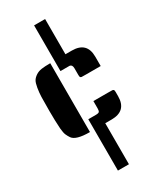

<svg xmlns="http://www.w3.org/2000/svg" viewBox="-259 -909 998 1208"><g transform="rotate(-30 240.0 -304.5)"><path d="M185 -75H183Q84 -75 60 -110Q50 -125 43.5 -140Q37 -155 34 -187Q30 -245 30 -316Q30 -387 31 -418.5Q32 -450 37.5 -482.5Q43 -515 52 -529.5Q61 -544 79 -556Q97 -568 121 -571.5Q145 -575 183 -575H185ZM301 -233Q368 -233 403 -233Q438 -233 439 -232.5Q440 -232 442.5 -231.5Q445 -231 446 -230Q447 -229 448 -227.5Q449 -226 450 -224Q451 -216 451 -212V-182Q451 -75 342 -75H296V223H216V-150H270Q291 -150 296 -156.5Q301 -163 301 -180ZM296 -576H342Q451 -576 451 -469V-401Q384 -401 349 -401Q314 -401 313 -401.5Q312 -402 309.5 -402.5Q307 -403 306 -404Q305 -405 304 -406.5Q303 -408 302 -410Q301 -418 301 -422V-471Q301 -497 283 -500H216V-832H296Z"/></g></svg>

Font: Keania One
Style: Regular
Weight: 400
Designer: Julia Petretta
Foundry: Julia Petretta
Version: Version 1.003